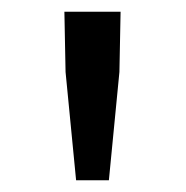

<svg xmlns="http://www.w3.org/2000/svg" viewBox="-20 -791 318 328"><path d="M92 -668 90 -771H186L184 -668L166 -483H110Z"/></svg>

Font: SpoqaHanSans-Regular
Style: Regular
Weight: 400
Designer: [Spoqa Han Sans] Dong-huui Kim \uAE40 \uB3D9 \uD718  Younghwa Kang \uAC15 \uC601 \uD654  [Noto Sans] Ryoko NISHIZUKA \u8
Foundry: Spoqa (http://www.spoqa-han-sans.com)
Version: Version 2.000